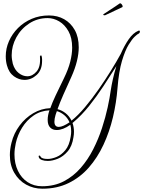

<svg xmlns="http://www.w3.org/2000/svg" viewBox="-20 -772 871 1168"><path d="M238 376Q184 376 139 351Q94 326 67 279.5Q40 233 40 171Q40 154 42.5 134.5Q45 115 50 96Q64 39 99 -8Q134 -55 182.5 -83.5Q231 -112 286 -114Q298 -148 319 -192.5Q340 -237 369 -296Q396 -351 407.5 -397.5Q419 -444 419 -482Q419 -542 396.5 -582Q374 -622 340 -642Q306 -662 270 -662Q208 -662 158 -629.5Q108 -597 79.5 -545Q51 -493 51 -436Q51 -423 53 -410Q55 -397 58 -384Q69 -347 94 -327.5Q119 -308 146 -308Q178 -308 203 -337.5Q228 -367 223 -428Q223 -430 225 -432.5Q227 -435 229 -435Q234 -435 235 -422Q236 -417 236 -412Q236 -407 236 -402Q236 -346 203 -316Q170 -286 129 -286Q95 -286 64.5 -308Q34 -330 22 -375Q15 -400 15 -430Q15 -477 34.5 -521.5Q54 -566 89.5 -601.5Q125 -637 173 -657.5Q221 -678 278 -678Q330 -678 370.5 -655Q411 -632 435 -589Q459 -546 459 -484Q459 -446 448 -400.5Q437 -355 414 -304Q386 -243 364.5 -194Q343 -145 330 -108Q357 -101 379.5 -83Q402 -65 415 -38Q455 -70 497 -120Q539 -170 579.5 -228Q620 -286 655 -342.5Q690 -399 715 -445Q736 -494 763 -533Q790 -572 822 -585Q824 -586 826 -586Q831 -586 831 -580Q831 -570 819 -565Q816 -564 800 -549.5Q784 -535 762.5 -500Q741 -465 722 -401.5Q703 -338 695 -238Q688 -147 667 -58.5Q646 30 609.5 108.5Q573 187 520.5 247Q468 307 397.5 341.5Q327 376 238 376ZM325 19Q300 19 285 3.5Q270 -12 270 -43Q270 -70 281 -101Q226 -98 184 -69Q142 -40 114.5 4.5Q87 49 76 99Q72 117 70 134Q68 151 68 167Q68 223 89 267Q110 311 148 336Q186 361 236 361Q311 361 369 330.5Q427 300 471 249.5Q515 199 547 136Q579 73 600.5 7Q622 -59 635 -119Q648 -179 654 -224Q658 -251 666.5 -289.5Q675 -328 688 -370Q650 -310 609 -247.5Q568 -185 522.5 -128Q477 -71 426 -28Q423 -26 421 -24Q430 1 430 30Q430 45 427 62Q419 117 392 148.5Q365 180 332 193.5Q299 207 271 207Q250 207 235.5 201.5Q221 196 217 187Q215 181 215 180Q215 174 219 174Q224 174 227 181Q234 195 270 195Q294 195 323.5 183Q353 171 377.5 141.5Q402 112 410 59Q413 42 413 27Q413 5 408 -13Q363 19 325 19ZM311 -32Q311 0 338 0Q350 0 367 -7.5Q384 -15 403 -28Q391 -55 370.5 -72Q350 -89 326 -96Q321 -84 318 -73Q311 -49 311 -32ZM616 -679Q608 -679 608 -683Q608 -684 610 -686Q622 -694 642 -707Q662 -720 681 -732.5Q700 -745 708 -751Q709 -751 709.5 -751.5Q710 -752 711 -752Q716 -752 721.5 -744.5Q727 -737 726 -732Q726 -729 723 -728L619 -679Z"/></svg>

Font: Gwendolyn
Style: Regular
Weight: 400
Designer: Robert E. Leuschke
Foundry: Robert E. Leuschke
Version: Version 1.010; ttfautohint (v1.8.3)